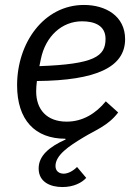

<svg xmlns="http://www.w3.org/2000/svg" viewBox="-20 -548 551 775"><path d="M232 207C278 207 311 189 328 170L291 126C273 144 253 153 237 153C219 153 204 143 204 122C204 78 258 42 316 7C365 -23 416 -40 457 -94L407 -139C367 -90 314 -57 249 -57C169 -57 126 -106 126 -179C126 -190 127 -207 129 -221C369 -223 485 -277 485 -390C485 -483 407 -528 319 -528C157 -528 49 -375 49 -204C49 -64 121 12 244 12L245 15C178 45 136 81 136 132C136 186 182 207 232 207ZM311 -462C360 -462 406 -446 406 -391C406 -320 360 -289 139 -281L145 -310C164 -402 230 -462 311 -462Z"/></svg>

Font: Braiins Sans
Style: Italic
Weight: 400
Italic angle: -11.31°
Designer: Mike Abbink, Paul van der Laan, Pieter van Rosmalen, Jiri Chlebus, Lubos Buracinsky
Foundry: Bold Monday, Sudetype
Version: Version 1.000;hotconv 1.0.109;makeotfexe 2.5.65596